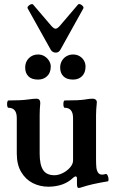

<svg xmlns="http://www.w3.org/2000/svg" viewBox="-20 -901 550 938"><path d="M356 -4.9V-27.8Q356 -39.1 350.1 -39.1Q344.7 -39.1 336.9 -32.2Q293 10.3 216.8 11.2Q175.8 11.2 140.6 -6.3Q105.5 -23.9 83.7 -60.3Q62 -96.7 62 -150.9V-324.2Q62 -374.5 21 -374.5Q18.1 -374.5 16.4 -379.6Q14.6 -384.8 14.6 -392.6Q14.6 -399.9 16.4 -405Q18.1 -410.2 21 -410.2Q84.5 -410.2 117.2 -415Q143.6 -418.9 159.2 -418.9Q167 -418.9 171.9 -413.6Q176.8 -408.2 176.8 -397.9Q173.8 -367.2 173.8 -337.9V-149.9Q173.8 -96.7 190.4 -70.8Q207 -44.9 246.1 -44.9Q265.1 -44.9 286.4 -55.4Q307.6 -65.9 322.3 -82.8Q336.9 -99.6 336.9 -117.2V-324.2Q336.9 -374.5 295.9 -374.5Q293 -374.5 291.3 -379.6Q289.6 -384.8 289.6 -392.6Q289.6 -399.9 291.3 -405Q293 -410.2 295.9 -410.2Q366.7 -410.2 393.1 -414.6Q407.7 -417 416.3 -418Q424.8 -418.9 433.1 -418.9Q441.9 -418.9 447.5 -414.3Q453.1 -409.7 453.1 -400.9Q449.2 -363.3 449.2 -337.9V-125Q449.2 -99.1 450.7 -84Q452.1 -68.8 458.7 -58.3Q465.3 -47.9 479 -47.9Q485.4 -47.9 496.1 -50.8Q502 -52.2 506.1 -43.2Q510.3 -34.2 510.3 -24.4Q510.3 -15.6 506.8 -15.1Q494.6 -13.2 474.4 -9.5Q454.1 -5.9 435.1 -1.5Q406.7 4.9 373.5 15.6Q370.1 17.1 362.8 17.1Q356 17.1 356 -4.9ZM103 -570.8Q103 -599.1 121.1 -616.9Q139.2 -634.8 166 -634.8Q183.6 -634.8 197.8 -626Q211.9 -617.2 220 -603.5Q228 -589.8 228 -576.2Q228 -545.9 210.4 -529.1Q192.9 -512.2 166 -512.2Q134.3 -512.2 118.7 -528.3Q103 -544.4 103 -570.8ZM273.9 -570.8Q273.9 -589.4 282.5 -604Q291 -618.7 305.4 -626.7Q319.8 -634.8 336.9 -634.8Q355 -634.8 368.9 -626.5Q382.8 -618.2 390.4 -604.7Q397.9 -591.3 397.9 -576.2Q397.9 -545.9 381.1 -529.1Q364.3 -512.2 336.9 -512.2Q305.7 -512.2 289.8 -528.3Q273.9 -544.4 273.9 -570.8ZM227.5 -658.7 115.2 -859.9Q111.3 -866.7 123.5 -876Q129.9 -880.9 136.2 -880.9Q140.1 -880.9 141.6 -878.9L230.5 -774.9Q243.2 -760.7 251.5 -760.7Q259.8 -760.7 272.5 -774.9L361.3 -878.9Q363.3 -881.3 367.2 -881.3Q372.6 -881.3 379.4 -876Q390.6 -867.2 387.2 -859.9L275.4 -658.7Q271 -650.9 265.6 -647.5Q260.3 -644 252.4 -644Q235.8 -644 227.5 -658.7Z"/></svg>

Font: JuniusX
Style: Bold
Weight: 700
Designer: Peter S. Baker
Foundry: Briery Creek Software
Version: Version 1.004